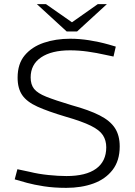

<svg xmlns="http://www.w3.org/2000/svg" viewBox="-20 -897 651 927"><path d="M300 10Q240 10 192 2.5Q144 -5 111 -14L51 -31L64 -80L125 -67Q165 -57 213.5 -52Q262 -47 301 -47Q395 -47 444 -82.5Q493 -118 493 -186Q493 -219 477 -244Q461 -269 418.5 -290Q376 -311 296 -334Q212 -359 161 -382Q110 -405 87.5 -437.5Q65 -470 65 -522Q65 -589 99.5 -630Q134 -671 191.5 -690.5Q249 -710 319 -710Q364 -710 411.5 -702.5Q459 -695 505 -682L539 -672L528 -624L490 -632Q446 -642 403 -648Q360 -654 318 -654Q229 -654 178.5 -620Q128 -586 128 -523Q128 -489 144.5 -468Q161 -447 203.5 -430Q246 -413 326 -389Q410 -366 461 -340Q512 -314 535 -278.5Q558 -243 558 -190Q558 -121 523.5 -76.5Q489 -32 431 -11Q373 10 300 10ZM302 -745 317 -782 452 -877H496L352 -745ZM302 -745 158 -877H202L338 -782L352 -745Z"/></svg>

Font: REM ExtraLight
Style: Regular
Weight: 250
Designer: Octavio Pardo
Foundry: Ashler Design
Version: Version 1.005;gftools[0.9.28]